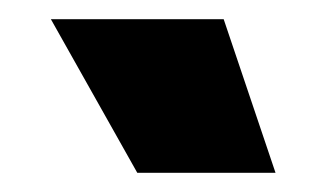

<svg xmlns="http://www.w3.org/2000/svg" viewBox="-20 -774 340 200"><path d="M123 -594 33 -754H213L267 -594Z"/></svg>

Font: Geist Black
Style: Regular
Weight: 400
Designer: Basement.studio, Andrés Briganti, Mateo Zaragoza
Foundry: Basement.studio, Vercel, Andrés Briganti, Guido Ferreyra, Mateo Zaragoza
Version: Version 1.401